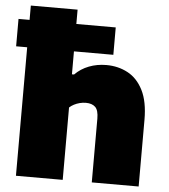

<svg xmlns="http://www.w3.org/2000/svg" viewBox="-56 -858 797 908"><g transform="rotate(5 343.0 -404.0)"><path d="M1 -610V-740H462.5V-610ZM53.5 0V-808H275.5V-501H285.5Q313.5 -529.5 351.8 -544.2Q390 -559 434.5 -559Q490.5 -559 536.2 -534.5Q582 -510 609 -456.5Q636 -403 636 -316.5V0H413.5V-302.5Q413.5 -342.5 398 -357.5Q382.5 -372.5 353.5 -372.5Q338.5 -372.5 324 -368.8Q309.5 -365 297 -358.5Q284.5 -352 275.5 -343.5V0Z"/></g></svg>

Font: Encode Sans SemiExpanded Black
Style: Regular
Weight: 900
Width: 6
Designer: Multiple Designers
Foundry: Impallari Type
Version: Version 3.002